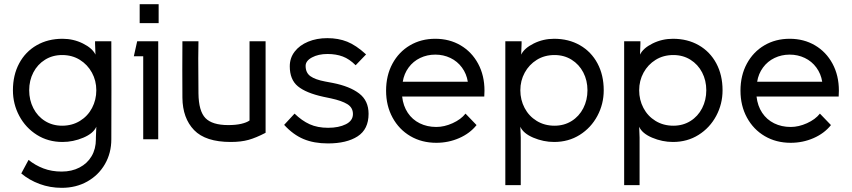

<svg xmlns="http://www.w3.org/2000/svg" viewBox="-20 -668 4088 921"><path d="M442 -235Q442 -281 421 -319.5Q400 -358 363 -381Q326 -404 278 -404Q232 -404 196 -381.5Q160 -359 140 -320.5Q120 -282 120 -235Q120 -188 140 -149Q160 -110 196 -87.5Q232 -65 278 -65Q326 -65 363.5 -88Q401 -111 421.5 -150Q442 -189 442 -235ZM280 -482Q332 -482 377.5 -459.5Q423 -437 438 -406L436 -458V-470H514Q515 -235 514 0Q514 66 483.5 119Q453 172 399 202.5Q345 233 276 233Q220 233 170 214.5Q120 196 82 164L117 99Q149 125 188.5 140Q228 155 276 155Q324 155 361.5 135.5Q399 116 419.5 81Q440 46 440 0V-8L442 -60Q428 -28 379.5 -7.5Q331 13 280 13Q211 13 157 -21Q103 -55 72.5 -112Q42 -169 42 -235Q42 -308 72 -364Q102 -420 156 -451Q210 -482 280 -482Z M741 -648V-557H650V-648ZM739 0H667V-398H622L638 -470H739Z M1254 -470V-31Q1208 -7 1172 3Q1136 13 1087 13Q966 13 911 -44Q856 -101 855 -199Q854 -335 855 -470H932L931 -388Q931 -277 932 -220Q933 -135 965.5 -101.5Q998 -68 1075 -68Q1111 -68 1137 -74Q1163 -80 1177 -90V-470Z M1343 -69 1393 -123Q1428 -89 1465.5 -72Q1503 -55 1554 -55Q1605 -55 1639 -72Q1673 -89 1673 -121Q1673 -152 1646 -168.5Q1619 -185 1568 -196L1530 -204Q1448 -222 1409 -254Q1370 -286 1370 -350Q1370 -390 1393.5 -420.5Q1417 -451 1458 -468Q1499 -485 1550 -485Q1603 -485 1645.5 -468Q1688 -451 1736 -407L1686 -355Q1656 -385 1624 -397Q1592 -409 1551 -409Q1507 -409 1476.5 -392.5Q1446 -376 1446 -352Q1446 -319 1469 -302.5Q1492 -286 1540 -277L1577 -270Q1658 -254 1703 -219.5Q1748 -185 1748 -122Q1748 -48 1695.5 -14Q1643 20 1553 20Q1486 20 1436 -1Q1386 -22 1343 -69Z M2073 17Q2003 17 1948.5 -15Q1894 -47 1863 -104Q1832 -161 1832 -233Q1832 -306 1862.5 -362.5Q1893 -419 1946.5 -450.5Q2000 -482 2068 -482Q2136 -482 2189.5 -450.5Q2243 -419 2273.5 -362.5Q2304 -306 2304 -233Q2304 -214 2303 -205H1909Q1914 -160 1936 -127Q1958 -94 1993.5 -76.5Q2029 -59 2073 -59Q2111 -59 2151 -77Q2191 -95 2213 -123L2266 -68Q2234 -28 2182.5 -5.5Q2131 17 2073 17ZM2068 -406Q2029 -406 1995.5 -390Q1962 -374 1940 -344Q1918 -314 1912 -276H2224Q2218 -314 2196 -344Q2174 -374 2140.5 -390Q2107 -406 2068 -406Z M2798 -235Q2798 -282 2778 -320.5Q2758 -359 2722 -381.5Q2686 -404 2640 -404Q2592 -404 2555 -381Q2518 -358 2497 -319.5Q2476 -281 2476 -235Q2476 -189 2496.5 -150Q2517 -111 2554.5 -88Q2592 -65 2640 -65Q2686 -65 2722 -87.5Q2758 -110 2778 -149Q2798 -188 2798 -235ZM2876 -235Q2876 -169 2845.5 -112Q2815 -55 2761 -21Q2707 13 2638 13Q2587 13 2538.5 -7.5Q2490 -28 2476 -60L2478 -8V220H2404V-470H2482V-458L2480 -406Q2495 -437 2540.5 -459.5Q2586 -482 2638 -482Q2708 -482 2762 -451Q2816 -420 2846 -364Q2876 -308 2876 -235Z M3368 -235Q3368 -282 3348 -320.5Q3328 -359 3292 -381.5Q3256 -404 3210 -404Q3162 -404 3125 -381Q3088 -358 3067 -319.5Q3046 -281 3046 -235Q3046 -189 3066.5 -150Q3087 -111 3124.5 -88Q3162 -65 3210 -65Q3256 -65 3292 -87.5Q3328 -110 3348 -149Q3368 -188 3368 -235ZM3446 -235Q3446 -169 3415.5 -112Q3385 -55 3331 -21Q3277 13 3208 13Q3157 13 3108.5 -7.5Q3060 -28 3046 -60L3048 -8V220H2974V-470H3052V-458L3050 -406Q3065 -437 3110.5 -459.5Q3156 -482 3208 -482Q3278 -482 3332 -451Q3386 -420 3416 -364Q3446 -308 3446 -235Z M3773 17Q3703 17 3648.5 -15Q3594 -47 3563 -104Q3532 -161 3532 -233Q3532 -306 3562.5 -362.5Q3593 -419 3646.5 -450.5Q3700 -482 3768 -482Q3836 -482 3889.5 -450.5Q3943 -419 3973.5 -362.5Q4004 -306 4004 -233Q4004 -214 4003 -205H3609Q3614 -160 3636 -127Q3658 -94 3693.5 -76.5Q3729 -59 3773 -59Q3811 -59 3851 -77Q3891 -95 3913 -123L3966 -68Q3934 -28 3882.5 -5.5Q3831 17 3773 17ZM3768 -406Q3729 -406 3695.5 -390Q3662 -374 3640 -344Q3618 -314 3612 -276H3924Q3918 -314 3896 -344Q3874 -374 3840.5 -390Q3807 -406 3768 -406Z"/></svg>

Font: Kreadon
Style: Regular
Weight: 400
Designer: kohakuno
Foundry: StudioGnu
Version: Version 1.000;Glyphs 3.1.2 (3151)